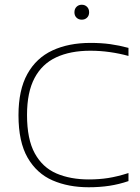

<svg xmlns="http://www.w3.org/2000/svg" viewBox="-20 -783 590 810"><path d="M354 7Q268.5 7 201.8 -22Q135 -51 96.5 -117.8Q58 -184.5 58 -297Q58 -403.5 95.5 -471Q133 -538.5 201.2 -570.2Q269.5 -602 362 -602Q407 -602 445 -596.8Q483 -591.5 522 -581V-547Q484 -557.5 443.5 -563.2Q403 -569 361 -569Q277 -569 217.2 -541.2Q157.5 -513.5 125.8 -453.8Q94 -394 94 -298Q94 -195.5 126.8 -136Q159.5 -76.5 218.2 -51.2Q277 -26 355 -26Q398 -26 436.5 -32Q475 -38 522 -53V-19Q482.5 -5.5 441.5 0.8Q400.5 7 354 7ZM325 -700Q311.5 -700 302.8 -708.5Q294 -717 294 -731Q294 -745.5 302.8 -754.2Q311.5 -763 325 -763Q338.5 -763 347.2 -754.2Q356 -745.5 356 -731Q356 -717 347.2 -708.5Q338.5 -700 325 -700Z"/></svg>

Font: Encode Sans SC Expanded Thin
Style: Regular
Weight: 250
Width: 7
Designer: Multiple Designers
Foundry: Impallari Type
Version: Version 3.002